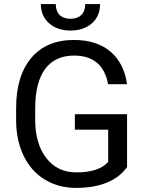

<svg xmlns="http://www.w3.org/2000/svg" viewBox="-20 -918 721 948"><path d="M400.9 -897.9C400.9 -851.6 373.5 -825.2 328.1 -825.2C280.8 -825.2 255.4 -852.5 255.4 -897.9H181.6C181.6 -858.9 195.3 -827.1 222.2 -803.2C249 -779.3 284.7 -767.1 328.1 -767.1C371.6 -767.1 407.2 -779.3 434.1 -803.2C460.9 -827.1 474.1 -858.4 474.1 -897.9ZM607.4 -354H349.6V-277.8H514.2V-118.2C479.5 -81.1 426.8 -66.9 356.4 -66.9C294.4 -66.9 245.1 -90.3 208.5 -137.7C171.9 -184.6 153.8 -248 153.8 -327.6V-385.7C154.3 -553.2 220.2 -643.6 345.7 -643.6C439.9 -643.6 496.1 -596.7 513.7 -502.4H607.4C597.2 -572.3 569.8 -626 524.4 -664.1C479 -701.7 419.4 -720.7 345.2 -720.7C254.9 -720.7 184.6 -691.4 134.8 -632.3C84.5 -573.2 59.6 -490.2 59.6 -383.3V-321.3C60.1 -255.4 72.8 -197.3 97.7 -147C122.1 -96.7 156.7 -58.1 201.7 -31.2C246.6 -3.9 297.9 9.8 356 9.8C470.7 9.8 559.1 -24.4 607.4 -93.3Z"/></svg>

Font: Roboto
Style: Regular
Weight: 400
Designer: Google
Version: Version 2.137; 2017